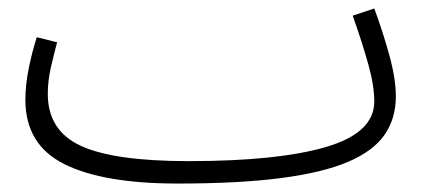

<svg xmlns="http://www.w3.org/2000/svg" viewBox="-20 -413 1024 454"><path d="M400 21Q224 21 132 -25Q40 -71 40 -177Q40 -212 48 -251.5Q56 -291 67 -325L115 -313Q108 -287 100.5 -254.5Q93 -222 93 -191Q93 -104 171.5 -68Q250 -32 426 -32Q637 -32 751 -65.5Q865 -99 865 -173Q865 -210 851 -260.5Q837 -311 814 -376L865 -393Q885 -339 900.5 -283Q916 -227 916 -185Q916 -133 889.5 -94.5Q863 -56 803.5 -30.5Q744 -5 645 8Q546 21 400 21Z"/></svg>

Font: Noto Sans Arabic Light
Style: Regular
Weight: 300
Designer: Monotype Design Team, Nadine Chahine, Nizar Qandah and Khaled Hosny
Foundry: Monotype Imaging Inc.
Version: Version 2.012; ttfautohint (v1.8.4.7-5d5b)